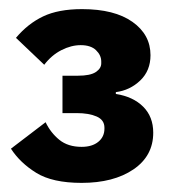

<svg xmlns="http://www.w3.org/2000/svg" viewBox="-20 -724 385 421"><path d="M117 -558H151Q178 -558 190 -566Q202 -574 202 -585V-589Q202 -603 190.5 -614Q179 -625 157 -625Q136 -625 114.5 -614Q93 -603 77 -582L15 -641Q41 -672 74.5 -688Q108 -704 160 -704Q231 -704 270.5 -676Q310 -648 310 -603Q310 -569 287.5 -547.5Q265 -526 234 -522V-518Q272 -512 294 -490Q316 -468 316 -433Q316 -382 272.5 -352.5Q229 -323 159 -323Q95 -323 59.5 -345Q24 -367 4 -398L80 -456Q91 -433 110 -417.5Q129 -402 159 -402Q182 -402 195.5 -413Q209 -424 209 -442V-444Q209 -461 192 -468.5Q175 -476 148 -476H117Z"/></svg>

Font: IBM Plex Sans
Style: Bold
Weight: 700
Designer: Mike Abbink, Paul van der Laan, Pieter van Rosmalen
Foundry: Bold Monday
Version: Version 3.201